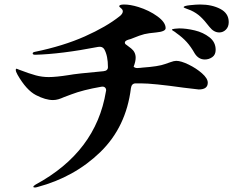

<svg xmlns="http://www.w3.org/2000/svg" viewBox="-20 -793 1040 852"><path d="M902 -426Q902 -396 862 -396Q858 -396 794 -404Q659 -423 606 -423H582Q564 -423 561 -402Q540 -230 425.5 -118.5Q311 -7 146 37Q139 39 135 39Q128 39 128 36Q128 32 138 26Q406 -119 450 -387L451 -392Q451 -401 445 -405.5Q439 -410 429 -408Q348 -394 296 -374L264 -362Q251 -356 239 -352.5Q227 -349 215 -349Q182 -349 139.5 -371Q97 -393 58 -461Q50 -475 50 -483Q50 -488 53 -488Q55 -488 64 -484Q111 -466 139 -458.5Q167 -451 196 -451Q229 -451 286 -460Q317 -466 439 -477Q459 -479 459 -495Q459 -545 443 -574Q435 -588 416 -585Q251 -553 136 -550Q125 -550 125 -556Q125 -561 135 -563Q261 -589 356.5 -631.5Q452 -674 511 -721Q525 -732 525 -743Q525 -750 517 -756.5Q509 -763 509 -765Q509 -773 531 -773Q558 -773 594 -762Q642 -747 678.5 -720.5Q715 -694 715 -668Q715 -653 673 -649Q639 -646 620.5 -641.5Q602 -637 568 -623Q562 -620 550 -617Q534 -612 534 -604Q534 -598 541 -594Q555 -584 562 -578Q582 -562 582 -537Q582 -520 573 -497Q579 -491 589 -491Q598 -491 603.5 -492Q609 -493 612 -493Q684 -498 713 -509Q720 -511 736 -517Q752 -523 762 -523Q783 -523 817 -506.5Q851 -490 876.5 -467.5Q902 -445 902 -426ZM995 -695Q995 -674 982.5 -661.5Q970 -649 953 -649Q929 -649 910 -673Q887 -703 869 -719.5Q851 -736 827 -747Q817 -751 806 -755Q795 -759 795 -761Q795 -767 823 -770Q851 -773 868 -773Q920 -773 957.5 -753.5Q995 -734 995 -695ZM937 -572Q937 -550 922 -539.5Q907 -529 889 -529Q861 -529 844 -556Q827 -586 808.5 -606.5Q790 -627 763 -646Q756 -652 749.5 -655.5Q743 -659 743 -661Q743 -664 755 -665.5Q767 -667 775 -667Q807 -667 844.5 -658Q882 -649 909.5 -627.5Q937 -606 937 -572Z"/></svg>

Font: Shippori Mincho B1 ExtraBold
Style: Regular
Weight: 800
Designer: FONTDASU
Foundry: FONTDASU / Google Inc. / but / Adobe
Version: Version 3.110; ttfautohint (v1.8.3)